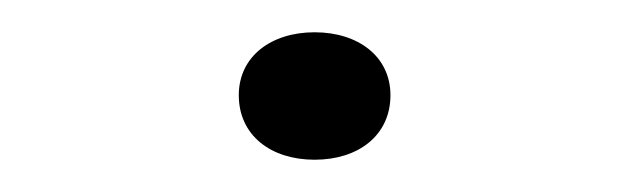

<svg xmlns="http://www.w3.org/2000/svg" viewBox="-20 -304 391 119"><path d="M175 -205C202 -205 222 -220 222 -245C222 -269 202 -284 175 -284C148 -284 128 -269 128 -245C128 -220 148 -205 175 -205Z"/></svg>

Font: Sprat Extended Light
Style: Regular
Weight: 300
Width: 9
Designer: Ethan Nakache
Foundry: Collletttivo
Version: Version 2.000;Glyphs 3.2 (3217)